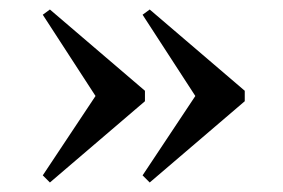

<svg xmlns="http://www.w3.org/2000/svg" viewBox="-20 -422 595 404"><path d="M85 -38 70 -53 181 -220 70 -391 85 -402 285 -231V-209ZM295 -38 280 -53 391 -220 280 -391 295 -402 495 -231V-209Z"/></svg>

Font: Libre Bodoni
Style: Regular
Weight: 400
Designer: Pablo Impallari, Rodrigo Fuenzalida
Foundry: Pablo Impallari, Rodrigo Fuenzalida
Version: Version 1.001